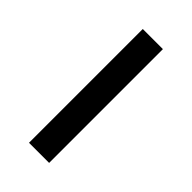

<svg xmlns="http://www.w3.org/2000/svg" viewBox="-164 -539 587 587"><g transform="rotate(45 129.0 -246.0)"><path d="M86 0V-492H173V0Z"/></g></svg>

Font: Nunito Sans 9pt
Style: Regular
Weight: 400
Version: Version 3.101;gftools[0.9.27]